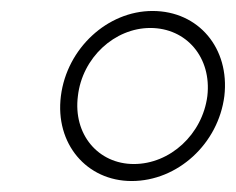

<svg xmlns="http://www.w3.org/2000/svg" viewBox="-20 -828 430 350"><path d="M220 -498C304 -498 378 -566 389 -653C399 -740 342 -808 258 -808C176 -808 102 -740 91 -653C80 -566 138 -498 220 -498ZM224 -529C159 -529 113 -583 122 -653C130 -723 189 -777 254 -777C320 -777 366 -723 358 -653C349 -583 290 -529 224 -529Z"/></svg>

Font: Barlow Condensed ExtraLight
Style: Italic
Weight: 275
Width: 3
Italic angle: -7°
Designer: Jeremy Tribby
Foundry: Tribby Type
Version: Version 1.422;hotconv 1.0.109;makeotfexe 2.5.65596